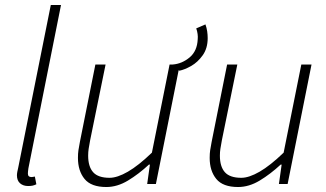

<svg xmlns="http://www.w3.org/2000/svg" viewBox="-20 -739 1310 771"><path d="M93 8Q73 8 60.5 -3Q48 -14 48 -35Q48 -41 49.5 -49Q51 -57 53 -65L184 -719H225L94 -63Q93 -56 92.5 -51Q92 -46 92 -42Q92 -28 106 -28Q109 -28 111.5 -28.5Q114 -29 120 -30L126 1Q118 5 110.5 6.5Q103 8 93 8Z M700 -455 674 -480Q711 -483 741.5 -508.5Q772 -534 774 -582Q775 -591 773.5 -602.5Q772 -614 768 -625L805 -641Q810 -627 812 -613Q814 -599 814 -586Q814 -545 794 -517Q774 -489 747.5 -474Q721 -459 700 -455ZM407 12Q346 12 319.5 -20.5Q293 -53 293 -105Q293 -123 295 -136Q297 -149 301 -170L363 -480H404L342 -176Q338 -155 336 -141.5Q334 -128 334 -114Q334 -70 354 -47.5Q374 -25 420 -25Q451 -25 493.5 -49.5Q536 -74 590 -126L661 -480H702L606 0H571L582 -78H578Q537 -40 494 -14Q451 12 407 12Z M936 12Q875 12 848.5 -20.5Q822 -53 822 -105Q822 -123 824 -136Q826 -149 830 -170L892 -480H933L871 -176Q867 -155 865 -141.5Q863 -128 863 -114Q863 -70 883 -47.5Q903 -25 949 -25Q980 -25 1022.5 -49.5Q1065 -74 1119 -126L1190 -480H1231L1135 0H1100L1111 -78H1107Q1066 -40 1023 -14Q980 12 936 12Z"/></svg>

Font: Source Sans 3 ExtraLight Light
Style: Italic
Weight: 300
Italic angle: -11°
Version: Version 3.052;hotconv 1.1.0;makeotfexe 2.6.0